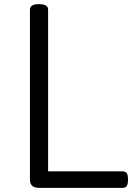

<svg xmlns="http://www.w3.org/2000/svg" viewBox="-20 -910 665 930"><path d="M169 0Q125 0 125 -40V-863Q125 -877 136 -883.5Q147 -890 169 -890Q191 -890 202 -883.5Q213 -877 213 -863V-80H573Q588 -80 594 -71.5Q600 -63 600 -40Q600 -18 594 -9Q588 0 573 0Z"/></svg>

Font: Playwrite IT Moderna
Style: Regular
Weight: 400
Designer: Veronika Burian, José Scaglione
Foundry: TypeTogether
Version: Version 1.002